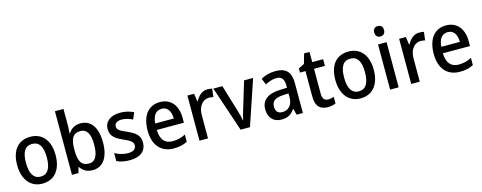

<svg xmlns="http://www.w3.org/2000/svg" viewBox="-31 -1482 5556 2215"><g transform="rotate(-15 2747.5 -375.0)"><path d="M507 -271C507 -450 415 -549 279 -549C131 -549 48 -447 48 -271C48 -97 138 10 276 10C424 10 507 -98 507 -271ZM153 -270C153 -396 190 -464 277 -464C364 -464 402 -395 402 -271C402 -145 364 -74 278 -74C191 -74 153 -146 153 -270Z M732 -568V-760H630V0H708L725 -65H732C763 -20 807 10 878 10C997 10 1073 -87 1073 -270C1073 -453 998 -549 878 -549C808 -549 762 -517 732 -468H727C729 -496 732 -532 732 -568ZM853 -463C931 -463 968 -399 968 -271C968 -142 931 -75 855 -75C764 -75 732 -139 732 -264V-277C732 -398 761 -463 853 -463Z M1518 -151C1518 -237 1465 -274 1377 -314C1289 -352 1262 -369 1262 -409C1262 -445 1293 -468 1349 -468C1392 -468 1437 -454 1477 -434L1511 -512C1462 -536 1411 -549 1351 -549C1239 -549 1164 -496 1164 -404C1164 -318 1217 -280 1306 -241C1394 -203 1418 -181 1418 -144C1418 -100 1387 -74 1320 -74C1266 -74 1206 -93 1165 -117V-22C1206 -1 1255 10 1322 10C1446 10 1518 -47 1518 -151Z M1825 -549C1690 -549 1605 -447 1605 -266C1605 -92 1695 10 1845 10C1912 10 1959 -1 2008 -26V-112C1957 -86 1912 -74 1854 -74C1761 -74 1712 -133 1709 -247H2033V-307C2033 -452 1957 -549 1825 -549ZM1826 -469C1898 -469 1932 -408 1933 -324H1711C1718 -419 1758 -469 1826 -469Z M2394 -549C2330 -549 2281 -503 2252 -445H2247L2233 -539H2153V0H2255V-282C2255 -386 2315 -451 2385 -451C2404 -451 2423 -448 2438 -444L2450 -543C2433 -547 2412 -549 2394 -549Z M2644 0H2756L2938 -539H2830L2733 -218C2721 -178 2706 -128 2701 -99H2697C2692 -135 2678 -186 2666 -224L2571 -539H2463Z M3208 -549C3140 -549 3078 -531 3031 -504L3061 -429C3105 -451 3150 -468 3196 -468C3254 -468 3286 -437 3286 -358V-329L3205 -326C3055 -321 2979 -262 2979 -153C2979 -51 3038 10 3131 10C3209 10 3251 -17 3291 -75H3294L3313 0H3388V-364C3388 -488 3330 -549 3208 -549ZM3223 -258 3286 -261V-211C3286 -119 3234 -71 3163 -71C3115 -71 3084 -97 3084 -155C3084 -219 3121 -253 3223 -258Z M3711 -75C3669 -75 3644 -103 3644 -159V-459H3774V-539H3644V-660H3579L3546 -543L3476 -508V-459H3542V-154C3542 -32 3600 10 3685 10C3722 10 3756 2 3780 -9V-88C3761 -81 3735 -75 3711 -75Z M4307 -271C4307 -450 4215 -549 4079 -549C3931 -549 3848 -447 3848 -271C3848 -97 3938 10 4076 10C4224 10 4307 -98 4307 -271ZM3953 -270C3953 -396 3990 -464 4077 -464C4164 -464 4202 -395 4202 -271C4202 -145 4164 -74 4078 -74C3991 -74 3953 -146 3953 -270Z M4482 -745C4447 -745 4423 -726 4423 -683C4423 -641 4448 -621 4482 -621C4515 -621 4540 -641 4540 -683C4540 -726 4516 -745 4482 -745ZM4532 -539H4430V0H4532Z M4923 -549C4859 -549 4810 -503 4781 -445H4776L4762 -539H4682V0H4784V-282C4784 -386 4844 -451 4914 -451C4933 -451 4952 -448 4967 -444L4979 -543C4962 -547 4941 -549 4923 -549Z M5242 -549C5107 -549 5022 -447 5022 -266C5022 -92 5112 10 5262 10C5329 10 5376 -1 5425 -26V-112C5374 -86 5329 -74 5271 -74C5178 -74 5129 -133 5126 -247H5450V-307C5450 -452 5374 -549 5242 -549ZM5243 -469C5315 -469 5349 -408 5350 -324H5128C5135 -419 5175 -469 5243 -469Z"/></g></svg>

Font: Noto Sans Lao SemiCondensed Medium
Style: Regular
Weight: 500
Width: 4
Designer: Monotype Design Team
Foundry: Monotype Imaging Inc.
Version: Version 2.003